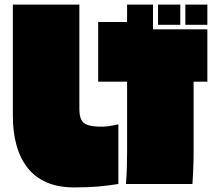

<svg xmlns="http://www.w3.org/2000/svg" viewBox="-20 -757 960 837"><path d="M496 -215V45Q454 52 409 56Q364 60 303 60Q234 60 183.5 38Q133 16 100.5 -25Q68 -66 52 -123.5Q36 -181 36 -252V-737H326V-281Q326 -241 342.5 -224Q359 -207 408 -205Q434 -204 454 -207Q474 -210 496 -215ZM884 -401H824V-95Q824 -53 822.5 -21Q821 11 819 45H529Q532 7 533 -23.5Q534 -54 534 -92V-401H408V-661H534V-737H647V-629H884ZM884 -649H788V-737H884ZM766 -649H669V-737H766Z"/></svg>

Font: ChangwonDangamAsac Bold
Style: Regular
Weight: 700
Designer: Choi Chi-young, Lee Youngbeen, Kim Jungjin, Yoon Jihee, Han Dohee
Foundry: YoonDesign Inc.
Version: Version 1.010;Build 20210623